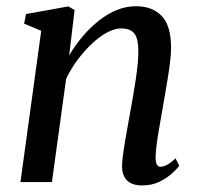

<svg xmlns="http://www.w3.org/2000/svg" viewBox="-20 -570 620 601"><path d="M196.5 -396.5Q215 -428 238.5 -455.8Q262 -483.5 289 -505Q316 -526.5 345.2 -538.5Q374.5 -550.5 405.5 -550.5Q457 -550.5 486.2 -520Q515.5 -489.5 515.5 -419.5Q515.5 -398.5 511.5 -368.5Q507.5 -338.5 501.8 -305.2Q496 -272 491 -242Q486.5 -214.5 481 -184.5Q475.5 -154.5 471.5 -126.8Q467.5 -99 467 -79Q467 -62.5 470.8 -55.2Q474.5 -48 482 -48Q491.5 -48 503 -54Q514.5 -60 529.5 -74.5L541 -51Q534.5 -42 518.5 -27.2Q502.5 -12.5 478.8 -1Q455 10.5 424 10.5Q403 10.5 389.2 3.2Q375.5 -4 368.5 -18Q361.5 -32 362 -52.5Q362.5 -66 365 -85.5Q367.5 -105 371.5 -128.5Q375.5 -152 380 -176.5Q384.5 -201 388.5 -223.5Q392.5 -246.5 396.8 -271Q401 -295.5 404.8 -320.2Q408.5 -345 410.8 -367.5Q413 -390 413 -408.5Q413 -436 407.5 -451.8Q402 -467.5 390.2 -474.2Q378.5 -481 359 -481Q338.5 -481 315 -468.2Q291.5 -455.5 268 -433.5Q244.5 -411.5 223.2 -383.2Q202 -355 187 -323.5L142.5 0H44L109 -473.5L55.5 -496L61.5 -526L194 -550L213.5 -538.5Z"/></svg>

Font: Merriweather 60pt
Style: Italic
Weight: 400
Italic angle: -7.8°
Version: Version 2.101